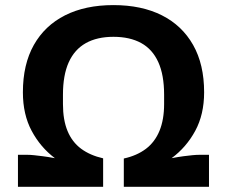

<svg xmlns="http://www.w3.org/2000/svg" viewBox="-20 -718 874 738"><path d="M49 0V-123H83.3Q96 -123 110.4 -121.5Q124.8 -120.1 144.4 -117.5Q164 -115 191 -110Q135.6 -151.7 101.8 -214.8Q68 -277.9 68 -363.3Q68 -470.5 110.1 -545.2Q152.3 -619.9 230.2 -659.2Q308.1 -698.4 416 -698.4Q524.2 -698.4 602.1 -659.2Q680 -619.9 722.3 -545.2Q764.6 -470.5 764.6 -363.3Q764.6 -277.9 730.3 -214.8Q696 -151.7 639.6 -110Q666 -115 685.1 -117.5Q704.2 -120.1 719.8 -121.5Q735.4 -123 748.8 -123H783.3V0H455.9V-108.7Q506 -119.7 540.7 -145.8Q575.3 -172 593.1 -215.2Q610.8 -258.4 610.8 -317.9V-354.1Q610.8 -430 588.4 -479.3Q566 -528.7 522.6 -552.6Q479.1 -576.5 416 -576.5Q353.2 -576.5 309.8 -552.2Q266.5 -527.9 244.2 -478.6Q222 -429.3 222 -354.1V-317.9Q222 -256.9 239.6 -214.5Q257.2 -172 291.8 -146.3Q326.5 -120.7 376.4 -109.4V0Z"/></svg>

Font: Archivo SemiBold
Style: Regular
Weight: 600
Designer: Hector Gatti
Foundry: Omnibus-Type
Version: Version 2.001